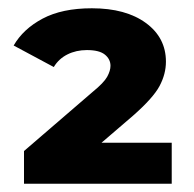

<svg xmlns="http://www.w3.org/2000/svg" viewBox="-20 -771 470 464"><path d="M38 -327V-406L204 -549Q231 -571 239 -585.5Q247 -600 247 -612Q247 -628 233.5 -639Q220 -650 190 -650Q164 -650 143 -639.5Q122 -629 110 -609L13 -661Q36 -701 83 -726Q130 -751 202 -751Q284 -751 332.5 -715.5Q381 -680 381 -622Q381 -592 365.5 -563Q350 -534 301 -491L174 -382L151 -426H395V-327Z"/></svg>

Font: Montserrat Thin ExtraBold
Style: Regular
Weight: 800
Version: Version 9.000